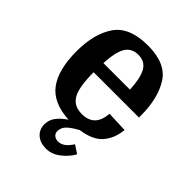

<svg xmlns="http://www.w3.org/2000/svg" viewBox="-192 -601 890 890"><g transform="rotate(45 253.0 -155.5)"><path d="M464 -226H167Q167 -128 190 -89Q213 -50 265 -50Q349 -50 355 -142L458 -138Q452 -78 418.5 -39.5Q385 -1 311 9L286 24Q260 41 250.5 55Q241 69 241 86Q241 101 251.5 109.5Q262 118 277 118Q313 118 342 71L382 97Q364 130 331 155.5Q298 181 261 181Q223 181 199.5 160.5Q176 140 176 106Q176 78 192.5 55.5Q209 33 240 12Q134 6 88 -56.5Q42 -119 42 -240Q42 -354 89.5 -423Q137 -492 258 -492Q375 -492 419.5 -422Q464 -352 464 -240ZM169 -288H343Q340 -359 320.5 -394.5Q301 -430 257 -430Q214 -430 193.5 -397.5Q173 -365 169 -288Z"/></g></svg>

Font: Arya
Style: Bold
Weight: 700
Designer: Eduardo Rodriguez Tunni, Modular Infotech
Foundry: Eduardo Rodriguez Tunni, Modular Infotech
Version: Version 1.002